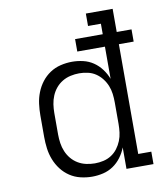

<svg xmlns="http://www.w3.org/2000/svg" viewBox="-83 -805 766 882"><g transform="rotate(-10 300.0 -363.5)"><path d="M276 8Q249 8 222 1.5Q195 -5 172.5 -20Q150 -35 133.5 -56.5Q117 -78 107 -103.5Q97 -129 93.5 -156Q90 -183 90 -210V-310Q90 -337 93.5 -364Q97 -391 107 -416.5Q117 -442 133.5 -463.5Q150 -485 172.5 -500Q195 -515 222 -521.5Q249 -528 276 -528Q302 -528 327.5 -522Q353 -516 374.5 -501.5Q396 -487 412 -465.5Q428 -444 437 -420V-570H308V-628H437V-677H377V-735H502V-627H571V-570H502V-58H563V0H437V-100Q428 -76 412 -54.5Q396 -33 374.5 -18.5Q353 -4 327.5 2Q302 8 276 8ZM299 -50Q319 -50 339 -54.5Q359 -59 376 -70Q393 -81 405 -97Q417 -113 424.5 -131.5Q432 -150 434.5 -170Q437 -190 437 -210V-310Q437 -330 434.5 -350Q432 -370 424.5 -388.5Q417 -407 404.5 -423Q392 -439 375.5 -450Q359 -461 339 -465.5Q319 -470 299 -470Q279 -470 258.5 -465.5Q238 -461 220.5 -450.5Q203 -440 190 -424.5Q177 -409 169 -390Q161 -371 158 -350.5Q155 -330 155 -310V-210Q155 -190 158 -169.5Q161 -149 169 -130Q177 -111 190 -95.5Q203 -80 220.5 -69.5Q238 -59 258.5 -54.5Q279 -50 299 -50Z"/></g></svg>

Font: Iosevka Etoile Light
Style: Regular
Weight: 300
Designer: Belleve Invis
Foundry: Belleve Invis
Version: Version 25.0.1; ttfautohint (v1.8.4)